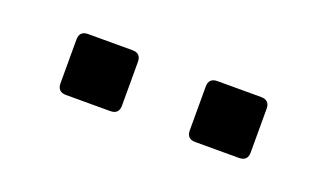

<svg xmlns="http://www.w3.org/2000/svg" viewBox="-29 -869 536 314"><g transform="rotate(20 238.5 -712.0)"><path d="M298 -750Q298 -765 313 -765H389Q404 -765 404 -750V-674Q404 -659 389 -659H313Q298 -659 298 -674ZM73 -750Q73 -765 88 -765H165Q180 -765 180 -750V-674Q180 -659 165 -659H88Q73 -659 73 -674Z"/></g></svg>

Font: OpenDyslexic 3
Style: Regular
Weight: 400
Designer: Abelardo Gonzalez
Version: Version 1.000;PS 001.001;hotconv 1.0.56